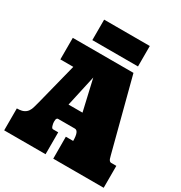

<svg xmlns="http://www.w3.org/2000/svg" viewBox="-226 -1170 1254 1330"><g transform="rotate(30 401.0 -505.0)"><path d="M728.5 -218.3Q732.4 -203.1 735.1 -195.3Q737.8 -187.5 743.2 -181.4Q748.5 -175.3 755.9 -175.3H797.9V0H394.5L394 -175.3H452.6Q452.6 -255.4 419.9 -255.4H285.6Q279.3 -255.4 275.9 -250.2Q272.5 -245.1 272 -239.7Q271.5 -234.4 271 -224.1Q271 -210.4 276.4 -192.9Q281.7 -175.3 292 -175.3H333V0H2V-175.3Q23.4 -175.3 40 -179.2Q78.1 -188.5 94.2 -225.6Q99.6 -237.3 112.8 -288.6L196.8 -620.1H93.3V-792.5H578.6ZM410.6 -377.4 353.5 -625.5 298.8 -377.4ZM583.5 -846.7H218.3V-1010.3H583.5Z"/></g></svg>

Font: Bevan
Style: Regular
Weight: 400
Foundry: vernon adams
Version: Version 1.000